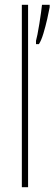

<svg xmlns="http://www.w3.org/2000/svg" viewBox="-20 -780 227 800"><path d="M97 0H71V-760H97ZM187 -750Q184 -733 177 -702Q170 -671 161 -641Q152 -611 142 -596H130V-610Q132 -616 136 -636Q140 -656 144 -681Q148 -706 151 -728Q154 -750 155 -760H187Z"/></svg>

Font: Noto Sans Lao ExtraCondensed Thin
Style: Regular
Weight: 100
Width: 2
Designer: Monotype Design Team
Foundry: Monotype Imaging Inc.
Version: Version 2.003; ttfautohint (v1.8.4.7-5d5b)